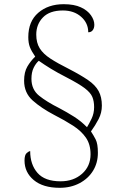

<svg xmlns="http://www.w3.org/2000/svg" viewBox="-20 -780 596 916"><path d="M265 116Q185 116 141 79Q97 42 97 -14Q97 -41 107.5 -50Q118 -59 124 -59Q124 5 159 45Q194 85 269 85Q331 85 371.5 49Q412 13 412 -44Q412 -91 390 -123Q368 -155 328.5 -180.5Q289 -206 238 -232Q177 -264 136 -300.5Q95 -337 95 -395Q95 -436 110.5 -462.5Q126 -489 148 -510Q130 -536 122.5 -555.5Q115 -575 115 -603Q115 -678 162.5 -719Q210 -760 284 -760Q334 -760 366 -745Q398 -730 414 -707Q430 -684 430 -662Q430 -646 422.5 -636Q415 -626 401 -626Q401 -670 367 -700Q333 -730 280 -730Q217 -730 185 -697Q153 -664 153 -615Q153 -576 169.5 -549.5Q186 -523 220.5 -500.5Q255 -478 309 -451Q365 -422 400 -398Q435 -374 450.5 -345.5Q466 -317 466 -276Q466 -242 450.5 -212Q435 -182 414 -153Q426 -135 436.5 -114.5Q447 -94 447 -51Q447 -3 424 34.5Q401 72 359.5 94Q318 116 265 116ZM395 -173Q405 -189 417 -214Q429 -239 429 -269Q429 -297 420.5 -317.5Q412 -338 384.5 -359Q357 -380 299 -410Q254 -433 223 -452Q192 -471 165 -490Q151 -478 140.5 -456.5Q130 -435 130 -404Q130 -353 166.5 -323.5Q203 -294 263 -264Q299 -245 333 -223.5Q367 -202 395 -173Z"/></svg>

Font: Noto Serif Malayalam ExtraLight
Style: Regular
Weight: 200
Designer: Indian type Foundry, Jelle Bosma, Monotype Design Team
Foundry: Monotype Imaging Inc.
Version: Version 2.104; ttfautohint (v1.8.4.7-5d5b)